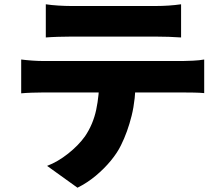

<svg xmlns="http://www.w3.org/2000/svg" viewBox="-20 -802 1040 897"><path d="M194 -782Q220 -778 252.5 -776Q285 -774 310 -774Q330 -774 370.5 -774Q411 -774 461.5 -774Q512 -774 562.5 -774Q613 -774 652.5 -774Q692 -774 710 -774Q738 -774 768 -776Q798 -778 826 -782V-627Q798 -629 768.5 -630Q739 -631 710 -631Q692 -631 652.5 -631Q613 -631 562.5 -631Q512 -631 461.5 -631Q411 -631 370.5 -631Q330 -631 310 -631Q284 -631 251.5 -630Q219 -629 194 -627ZM79 -524Q102 -521 129.5 -519Q157 -517 180 -517Q194 -517 233 -517Q272 -517 327 -517Q382 -517 445 -517Q508 -517 571 -517Q634 -517 689 -517Q744 -517 783 -517Q822 -517 835 -517Q851 -517 882 -518.5Q913 -520 934 -524V-367Q914 -369 886 -369.5Q858 -370 835 -370Q822 -370 783 -370Q744 -370 689 -370Q634 -370 571 -370Q508 -370 445 -370Q382 -370 327 -370Q272 -370 233 -370Q194 -370 180 -370Q158 -370 129 -369Q100 -368 79 -366ZM614 -438Q614 -338 595 -261.5Q576 -185 545 -123Q528 -88 497.5 -51Q467 -14 427.5 19Q388 52 342 75L200 -27Q250 -46 298.5 -84.5Q347 -123 377 -165Q415 -221 429.5 -289.5Q444 -358 444 -437Z"/></svg>

Font: Noto Sans SC Black
Style: Regular
Weight: 900
Designer: Ryoko NISHIZUKA  (kana, bopomofo & ideographs); Paul D. Hunt (Latin, Greek & Cyrillic); Sandoll Communications , Soo-you
Foundry: Adobe
Version: Version 2.004-H2;hotconv 1.0.118;makeotfexe 2.5.65603